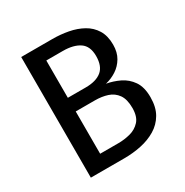

<svg xmlns="http://www.w3.org/2000/svg" viewBox="-163 -841 941 974"><g transform="rotate(-30 307.5 -353.5)"><path d="M558.5 -202.6Q558.5 -144.1 535.6 -105.1Q512.8 -66.2 474.1 -43.1Q435.4 -20 387.4 -10Q339.5 0 289.2 0H92.3V-706.7H274.4Q322.1 -706.7 367.2 -698.2Q412.3 -689.7 448.7 -669.5Q485.1 -649.2 506.4 -614.6Q527.7 -580 527.7 -528.2Q527.7 -483.6 509 -452.1Q490.3 -420.5 460.5 -401.3Q430.8 -382.1 396.9 -374.4Q435.4 -367.7 472.6 -350Q509.7 -332.3 534.1 -297.2Q558.5 -262.1 558.5 -202.6ZM424.1 -521.5Q424.1 -579 388.5 -603.3Q352.8 -627.7 290.3 -627.7H193.8V-409.2H298.5Q359.5 -409.2 391.8 -435.6Q424.1 -462.1 424.1 -521.5ZM451.8 -201Q451.8 -251.8 432.1 -279.7Q412.3 -307.7 379.2 -318.5Q346.2 -329.2 306.2 -329.2H193.8V-81.5H301.5Q335.9 -81.5 370.5 -90.5Q405.1 -99.5 428.5 -125.1Q451.8 -150.8 451.8 -201Z"/></g></svg>

Font: Fira Code Retina
Style: Regular
Weight: 450
Monospace: yes
Designer: Carrois Corporate, Edenspiekermann AG, Nikita Prokopov
Foundry: Carrois Corporate, Edenspiekermann AG, Nikita Prokopov
Version: Version 6.002